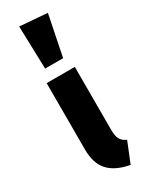

<svg xmlns="http://www.w3.org/2000/svg" viewBox="-222 -876 723 933"><g transform="rotate(-30 139.5 -409.5)"><path d="M255 -97 209 17Q131 3 92.5 -38.5Q54 -80 54 -159V-531H212V-179Q212 -143 221.5 -125.5Q231 -108 255 -97ZM230 -824 184 -596H83L76 -836Z"/></g></svg>

Font: Fira Sans BGR
Style: Bold
Weight: 700
Designer: bBox Type GmbH & Carrois Corporate GbR & Edenspiekermann AG
Foundry: bBox Type GmbH & Carrois Corporate GbR & Edenspiekermann AG
Version: Version 4.301